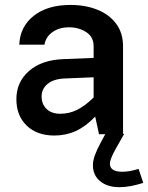

<svg xmlns="http://www.w3.org/2000/svg" viewBox="-20 -548 605 784"><path d="M482.4 -359.4V0H384.3L368.7 -71.8Q329.6 -31.2 289.3 -12.9Q249 5.4 202.1 5.4Q130.9 5.4 88.9 -35.2Q46.9 -75.7 46.9 -143.1Q46.9 -212.9 98.4 -258.1Q149.9 -303.2 238.8 -306.6L362.3 -311.5V-359.4Q362.3 -397 332.3 -416.7Q302.2 -436.5 261.7 -436.5Q221.7 -436.5 194.3 -417Q167 -397.5 161.6 -365.7H58.6Q62 -439.5 117.9 -483.6Q173.8 -527.8 268.1 -527.8Q329.6 -527.8 378.2 -508.1Q426.8 -488.3 454.6 -450.7Q482.4 -413.1 482.4 -359.4ZM149.9 -154.3Q149.9 -122.6 170.2 -103Q190.4 -83.5 226.1 -83.5Q262.2 -83.5 294.2 -99.1Q326.2 -114.7 362.3 -149.9V-232.4L243.2 -227.5Q198.7 -225.6 174.3 -205.3Q149.9 -185.1 149.9 -154.3ZM545.9 141.6 564.9 198.7Q539.1 207 514.9 211.7Q490.7 216.3 467.8 216.3Q418.5 216.3 388.9 191.9Q359.4 167.5 359.4 127Q359.4 107.4 367.7 85Q376 62.5 393.6 29.8L409.7 0V-2.9L484.9 -1.5L486.3 0L452.1 60.5Q428.7 102.5 428.7 120.1Q428.7 153.3 479.5 153.3Q509.3 153.3 545.9 141.6Z"/></svg>

Font: Estedad-FD SemiBold
Style: Regular
Weight: 600
Designer: Amin Abedi
Version: Version 7.3